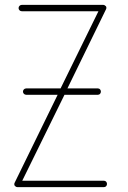

<svg xmlns="http://www.w3.org/2000/svg" viewBox="-20 -768 526 786"><path d="M87 -380H216L40 -20C38 -16 38 -12 40 -8C43 -5 46 -2 51 -2H406C413 -2 418 -8 418 -15C418 -22 413 -28 406 -28H71L244 -380H381C388 -380 393 -386 393 -393C393 -400 388 -406 381 -406H256L414 -730C416 -734 416 -738 414 -742C411 -745 407 -748 403 -748H69C62 -748 56 -742 56 -735C56 -728 62 -722 69 -722H383L228 -406H87C80 -406 74 -400 74 -393C74 -386 80 -380 87 -380Z"/></svg>

Font: LS
Style: Light
Weight: 300
Designer: BSozoo
Foundry: BSozoo
Version: Version 001.000